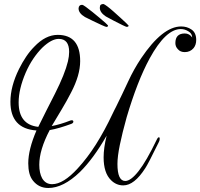

<svg xmlns="http://www.w3.org/2000/svg" viewBox="-20 -909 999 958"><path d="M221 29Q174 29 145 -7Q132 -23 126.5 -45Q121 -67 121 -94Q121 -163 162 -258Q32 -267 32 -401Q32 -478 75 -565Q91 -597 110 -625.5Q129 -654 151 -676Q207 -735 268 -735Q380 -735 380 -604Q380 -534 335 -448Q313 -405 288 -363.5Q263 -322 238 -280Q281 -288 332 -308Q335 -309 338 -309Q346 -309 346 -302Q346 -295 336 -291Q306 -280 279 -272Q252 -264 228 -260Q176 -161 176 -87Q176 -46 190 -20Q207 10 240 10Q296 10 368 -69Q416 -121 459 -189Q502 -257 542 -342Q547 -352 551 -360.5Q555 -369 559 -376Q591 -441 619.5 -502.5Q648 -564 684 -618Q791 -777 884 -777Q913 -777 935 -762Q959 -746 959 -710Q959 -685 946 -669Q929 -649 902 -649Q880 -649 868 -663Q855 -676 855 -694Q855 -742 902 -742Q925 -742 939 -722Q938 -742 921 -752Q903 -764 882 -764Q807 -764 727 -618Q695 -559 666.5 -485.5Q638 -412 612 -324Q590 -245 578 -186.5Q566 -128 566 -91Q566 -6 605 -6Q633 -6 672 -56Q710 -104 762 -212Q766 -222 772 -224H773Q777 -224 777 -217Q777 -209 773 -201Q718 -89 705 -70Q650 16 595 16Q560 16 534 -10Q497 -46 497 -124Q497 -171 512 -232Q446 -117 379 -51Q296 29 221 29ZM171 -276Q191 -317 212 -358.5Q233 -400 254 -441Q304 -540 319 -603Q325 -629 325 -650Q325 -715 273 -715Q237 -715 191 -671Q167 -647 146 -616Q125 -585 108 -546Q73 -464 73 -398Q73 -287 171 -276ZM612 -775Q609 -775 589.5 -784.5Q570 -794 547 -806Q524 -818 508 -827Q478 -847 478 -870Q478 -881 482.5 -885Q487 -889 496 -889Q501 -888 515 -877.5Q529 -867 547 -851Q565 -835 582 -819.5Q599 -804 610.5 -793Q622 -782 622 -781Q621 -775 612 -775ZM510 -775Q507 -775 487 -784Q467 -793 443.5 -804.5Q420 -816 404 -824Q372 -843 372 -867Q373 -885 390 -885Q394 -885 408.5 -874.5Q423 -864 441.5 -849Q460 -834 478 -819Q496 -804 507.5 -793.5Q519 -783 519 -782Q519 -774 510 -775Z"/></svg>

Font: Carattere
Style: Regular
Weight: 400
Designer: Robert E. Leuschke
Foundry: Robert E. Leuschke
Version: Version 1.010; ttfautohint (v1.8.3)